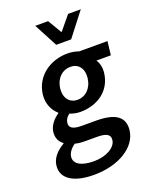

<svg xmlns="http://www.w3.org/2000/svg" viewBox="-169 -812 896 1122"><g transform="rotate(-20 279.0 -251.0)"><path d="M127 72C130 49 145 27 173 7C191 12 212 14 239 14H306C362 14 392 25 387 63C382 105 324 142 245 142C167 142 122 116 127 72ZM29 89C18 175 100 217 217 217C377 217 489 141 501 44C511 -41 453 -77 335 -77H248C188 -77 171 -94 174 -122C177 -144 187 -156 204 -169C225 -160 248 -156 269 -156C373 -156 463 -214 476 -323C480 -357 472 -387 458 -406H548L558 -491H382C363 -498 339 -503 312 -503C209 -503 110 -440 96 -327C89 -269 114 -222 144 -197V-193C114 -173 84 -140 79 -102C74 -62 89 -36 112 -20V-16C64 12 34 48 29 89ZM278 -228C230 -228 196 -264 204 -327C212 -389 254 -424 302 -424C350 -424 382 -388 375 -327C367 -264 325 -228 278 -228ZM269 -573H362L475 -719H396L326 -634H322L272 -719H192Z"/></g></svg>

Font: Falling Sky
Style: Obl
Weight: 400
Designer: Paul D. Hunt
Foundry: Adobe Systems Incorporated
Version: Version 1.02